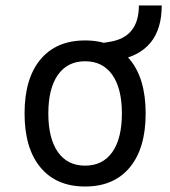

<svg xmlns="http://www.w3.org/2000/svg" viewBox="-20 -676 626 706"><path d="M293 9.8Q187 9.8 128.7 -60.5Q70.3 -130.9 70.3 -258.8Q70.3 -387.2 128.7 -457.3Q187 -527.3 293 -527.3Q398.9 -527.3 457.3 -457.3Q515.6 -387.2 515.6 -258.8Q515.6 -130.9 457.3 -60.5Q398.9 9.8 293 9.8ZM293 -66.9Q357.9 -66.9 393.1 -116.9Q428.2 -167 428.2 -258.8Q428.2 -350.6 393.1 -400.6Q357.9 -450.7 293 -450.7Q228 -450.7 192.9 -400.6Q157.7 -350.6 157.7 -258.8Q157.7 -167 192.9 -116.9Q228 -66.9 293 -66.9ZM378.4 -449.2 355.5 -517.6 384.8 -522.5Q490.7 -540 490.7 -655.8H574.7Q574.7 -481.9 407.7 -454.1Z"/></svg>

Font: Cascadia Mono NF SemiLight
Style: Regular
Weight: 350
Monospace: yes
Designer: Aaron Bell
Foundry: Saja Typeworks
Version: Version 2404.023; ttfautohint (v1.8.4)